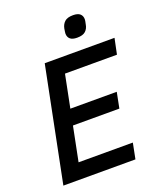

<svg xmlns="http://www.w3.org/2000/svg" viewBox="-162 -1003 923 1104"><g transform="rotate(-20 299.5 -451.0)"><path d="M473 0H32L172 -698H599L579 -602H261L221 -402H505L486 -306H202L160 -96H492ZM398 -772Q369 -772 355.5 -784Q342 -796 342 -817Q342 -822 343 -827.5Q344 -833 346 -847Q351 -872 367.5 -887Q384 -902 419 -902Q448 -902 461.5 -890Q475 -878 475 -857Q475 -852 474 -846.5Q473 -841 470 -827Q466 -802 449.5 -787Q433 -772 398 -772Z"/></g></svg>

Font: IBM Plex Sans Medium
Style: Italic
Weight: 500
Italic angle: -11.31°
Designer: Mike Abbink, Paul van der Laan, Pieter van Rosmalen
Foundry: Bold Monday
Version: Version 3.201